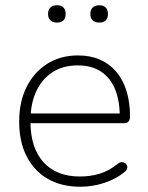

<svg xmlns="http://www.w3.org/2000/svg" viewBox="-20 -703 563 731"><path d="M286 8Q214 8 162 -22Q110 -52 81.5 -107.5Q53 -163 53 -240Q53 -316 81.5 -372.5Q110 -429 160.5 -460.5Q211 -492 277 -492Q324 -492 360.5 -476Q397 -460 422.5 -430Q448 -400 461.5 -357Q475 -314 475 -260Q475 -247 469.5 -240.5Q464 -234 453 -234H80V-271H453L436 -259Q436 -320 418 -363.5Q400 -407 364.5 -430.5Q329 -454 276 -454Q218 -454 177.5 -426.5Q137 -399 116.5 -352Q96 -305 96 -245V-240Q96 -140 145.5 -85.5Q195 -31 284 -31Q324 -31 359 -41.5Q394 -52 428 -79Q435 -85 442.5 -85.5Q450 -86 455.5 -82.5Q461 -79 463.5 -73.5Q466 -68 464 -61Q462 -54 454 -48Q423 -22 378 -7Q333 8 286 8ZM358 -617Q342 -617 333 -625.5Q324 -634 324 -650Q324 -666 333 -674.5Q342 -683 358 -683Q374 -683 382.5 -674.5Q391 -666 391 -650Q391 -634 382.5 -625.5Q374 -617 358 -617ZM197 -617Q181 -617 172 -625.5Q163 -634 163 -650Q163 -666 172 -674.5Q181 -683 197 -683Q213 -683 221.5 -674.5Q230 -666 230 -650Q230 -634 221.5 -625.5Q213 -617 197 -617Z"/></svg>

Font: Nunito ExtraLight ExtraLight
Style: Regular
Weight: 250
Version: Version 3.602